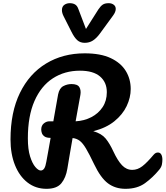

<svg xmlns="http://www.w3.org/2000/svg" viewBox="-20 -1181 1040 1206"><path d="M272 5Q204 5 153 -34.5Q102 -74 74 -144Q46 -214 46 -305Q46 -476 105 -597Q164 -718 269.5 -782Q375 -846 512 -846Q612 -846 675.5 -816Q739 -786 770 -735.5Q801 -685 801 -622Q801 -568 775.5 -514.5Q750 -461 698 -419Q646 -377 566 -357Q618 -342 643.5 -311Q669 -280 692 -230Q719 -172 746.5 -143Q774 -114 811 -114Q844 -114 873.5 -136.5Q903 -159 945 -209Q953 -218 959.5 -220.5Q966 -223 972 -223Q986 -223 993 -210.5Q1000 -198 1000 -178Q1000 -164 997 -148Q994 -132 981 -116Q940 -66 891 -30.5Q842 5 768 5Q704 5 658 -29.5Q612 -64 571 -150Q541 -213 520.5 -247.5Q500 -282 481 -296.5Q462 -311 436 -314Q428 -270 420 -222Q412 -174 403 -121Q394 -65 365.5 -30Q337 5 272 5ZM155 -312Q155 -243 169 -198.5Q183 -154 202 -132Q221 -110 236 -110Q249 -110 257.5 -122.5Q266 -135 271 -165Q278 -201 284.5 -239Q291 -277 298 -315Q272 -315 259.5 -324Q247 -333 243 -345Q239 -357 239 -367Q239 -392 255 -405.5Q271 -419 290 -419H315Q323 -464 330.5 -506.5Q338 -549 345 -588Q353 -627 377.5 -640Q402 -653 429 -653Q467 -653 478.5 -633.5Q490 -614 485 -585Q478 -546 470.5 -505Q463 -464 455 -419Q509 -422 553.5 -445Q598 -468 624.5 -508Q651 -548 651 -602Q651 -664 608.5 -700.5Q566 -737 482 -737Q386 -737 312 -689Q238 -641 196.5 -546.5Q155 -452 155 -312ZM512 -912Q484 -912 465.5 -928.5Q447 -945 429 -981L379 -1080Q369 -1100 369 -1117Q369 -1140 384 -1150.5Q399 -1161 418 -1161Q438 -1161 451.5 -1153Q465 -1145 472 -1125L520 -999L598 -1122Q612 -1143 625.5 -1152Q639 -1161 663 -1161Q681 -1161 694 -1151.5Q707 -1142 707 -1125Q707 -1106 690 -1083L606 -968Q585 -940 563 -926Q541 -912 512 -912Z"/></svg>

Font: Pacifico
Style: Regular
Weight: 400
Designer: Vernon Adams
Foundry: Vernon Adams
Version: Version 3.010; ttfautohint (v1.8.4.7-5d5b)